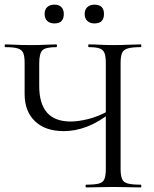

<svg xmlns="http://www.w3.org/2000/svg" viewBox="-24 -819 671 839"><path d="M438.4 -542Q438.4 -571 433.1 -586Q427.8 -601 412.2 -607Q396.6 -613 363.8 -613Q361.6 -613 361.6 -619Q361.6 -625 363.8 -625Q385.8 -625 413 -623.5Q440.2 -622 472.4 -622Q506 -622 536.6 -623.5Q567.2 -625 590.8 -625Q593.6 -625 593.6 -619Q593.6 -613 590.8 -613Q553.8 -613 534.8 -607.5Q515.8 -602 509.4 -587.5Q503 -573 503 -544V-81Q503 -52 509.4 -37Q515.8 -22 534.8 -17Q553.8 -12 590.8 -12Q593.6 -12 593.6 -6Q593.6 0 590.8 0Q567.2 0 536.6 -1Q506 -2 472.4 -2Q437 -2 406.9 -1Q376.8 0 352.6 0Q349.8 0 349.8 -6Q349.8 -12 352.6 -12Q390.6 -12 408.6 -17Q426.6 -22 432.5 -37Q438.4 -52 438.4 -81ZM462.4 -329Q407.6 -285 356.2 -265.5Q304.8 -246 255.4 -246Q173.6 -246 128.6 -289.5Q83.6 -333 83.6 -408V-544Q83.6 -573 77.5 -587.5Q71.4 -602 53.4 -607.5Q35.4 -613 -0.6 -613Q-3.6 -613 -3.6 -619Q-3.6 -625 -0.6 -625Q14.8 -625 31.1 -624Q47.4 -623 67.7 -622.5Q88 -622 113.4 -622Q148.8 -622 175.6 -623.5Q202.4 -625 222.2 -625Q225 -625 225 -619Q225 -613 222.2 -613Q174.6 -613 161 -599Q147.4 -585 147.4 -542V-443Q147.4 -366.4 181.3 -327.2Q215.2 -288 285.4 -288Q317.2 -288 360.5 -298.5Q403.8 -309 453.4 -336ZM214 -716.6Q193.8 -716.6 182.4 -727.5Q171 -738.4 171 -758Q171 -777.2 182.4 -788Q193.8 -798.8 214 -798.8Q233.4 -798.8 244.1 -788Q254.8 -777.2 254.8 -758Q254.8 -716.6 214 -716.6ZM388.8 -716.6Q369.4 -716.6 357.7 -727.5Q346 -738.4 346 -758Q346 -777.2 357.7 -787.9Q369.4 -798.6 388.8 -798.6Q430.4 -798.6 430.4 -758Q430.4 -716.6 388.8 -716.6Z"/></svg>

Font: Cormorant Infant Light
Style: Regular
Weight: 300
Designer: Christian Thalmann (Catharsis Fonts)
Foundry: Catharsis Fonts
Version: Version 4.001